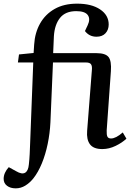

<svg xmlns="http://www.w3.org/2000/svg" viewBox="-62 -802 717 1051"><path d="M24 229Q-5 229 -23.5 215Q-42 201 -42 177Q-42 144 -14 113L26 135Q58 154 75.5 143.5Q93 133 96 98Q99 71 100.5 41.5Q102 12 103 -19L120 -460H36L42 -504L122 -512L125 -558Q129 -623 157.5 -673.5Q186 -724 237 -753Q288 -782 360 -782Q439 -782 486 -750.5Q533 -719 533 -668Q533 -639 515.5 -620Q498 -601 466 -601Q427 -601 403 -632L418 -664Q434 -698 418.5 -719.5Q403 -741 355 -741Q296 -741 266.5 -704Q237 -667 233 -604L229 -511H467Q515 -511 532 -490Q549 -469 545 -412L522 -88Q521 -64 526 -54Q531 -44 546 -44Q572 -44 610 -77L630 -43Q607 -21 571 -3.5Q535 14 498 14Q450 14 430.5 -12Q411 -38 415 -86L441 -419Q443 -441 436 -450.5Q429 -460 409 -460H228L214 -132Q211 -72 199 -14Q187 44 167 92.5Q147 141 121 174Q101 199 76.5 214Q52 229 24 229Z"/></svg>

Font: Literata 36pt Medium
Style: Italic
Weight: 500
Italic angle: -2°
Designer: Latin by Veronika Burian and Jose Scaglione. Greek by Irene Vlachou. Cyrillic by Vera Evstafieva
Foundry: TypeTogether
Version: Version 3.002